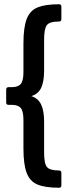

<svg xmlns="http://www.w3.org/2000/svg" viewBox="-20 -728 308 901"><path d="M257 153Q192 153 156 138Q120 123 105 83Q90 43 90 -31V-165Q90 -206 77.5 -221Q65 -236 35 -236H20Q9 -236 9 -247V-307Q9 -319 20 -319H35Q65 -319 77.5 -334Q90 -349 90 -389V-524Q90 -600 105.5 -639.5Q121 -679 157 -693.5Q193 -708 257 -708Q268 -708 268 -697V-638Q268 -627 257 -627Q212 -627 199.5 -609.5Q187 -592 187 -543V-397Q187 -346 173.5 -316.5Q160 -287 127 -277Q159 -267 173 -237.5Q187 -208 187 -157V-12Q187 40 200.5 56Q214 72 257 72Q268 72 268 83V142Q268 153 257 153Z"/></svg>

Font: Sofia Sans Extra Cond
Style: Bold
Weight: 700
Width: 1
Designer: Botio Nikoltchev, Ani Petrova
Foundry: lettersoup
Version: Version 4.100; ttfautohint (v1.8.3)